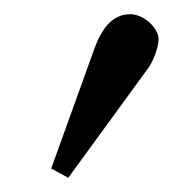

<svg xmlns="http://www.w3.org/2000/svg" viewBox="-20 -788 262 270"><path d="M163 -768C131 -768 118 -735 110 -712L52 -551L76 -538L189 -693C196 -703 203 -722 203 -733C203 -748 183 -768 163 -768Z"/></svg>

Font: Libertinus Serif
Style: Bold
Weight: 700
Designer: Philipp H. Poll, Khaled Hosny
Foundry: Caleb Maclennan
Version: Version 7.050;RELEASE